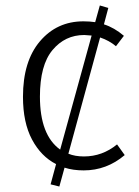

<svg xmlns="http://www.w3.org/2000/svg" viewBox="-20 -612 509 702"><path d="M197 70 165 62 185 -12Q130 -40 97 -102Q64 -164 64 -258Q64 -388 126 -461Q188 -534 285 -534Q308 -534 328 -531L345 -592L376 -583L360 -523Q398 -511 433 -481L404 -443Q379 -464 346 -475L230 -50Q254 -40 287 -40Q354 -40 408 -84L436 -45Q370 11 286 11Q247 11 216 1ZM200 -65 315 -482 288 -484Q218 -484 172 -429Q126 -374 126 -259Q126 -118 200 -65Z"/></svg>

Font: Trujillo Light
Style: Regular
Weight: 300
Designer: Fira Sans original fonts by bBox Type GmbH, Carrois Corporate GbR, & Edenspiekermann AG / Changes by Cristiano Sobral
Foundry: Fira Sans original fonts by bBox Type GmbH, Carrois Corporate GbR, & Edenspiekermann AG / Changes by Cristiano Sobral
Version: Version 4.301;July 28, 2020;FontCreator 13.0.0.2655 64-bit